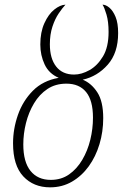

<svg xmlns="http://www.w3.org/2000/svg" viewBox="-20 -794 527 824"><path d="M195 10Q124 10 80 -37Q36 -84 36 -179Q36 -241 57 -301Q78 -361 121 -404.5Q164 -448 232 -460Q190 -478 171.5 -517.5Q153 -557 153 -603Q153 -656 170.5 -694.5Q188 -733 213 -753Q238 -773 261 -774Q248 -760 232 -736.5Q216 -713 205 -679.5Q194 -646 194 -604Q194 -543 221 -508.5Q248 -474 298 -474Q330 -474 364 -493Q398 -512 422 -552Q446 -592 446 -657Q446 -701 437 -731.5Q428 -762 420 -774Q434 -774 449.5 -761Q465 -748 476 -721.5Q487 -695 487 -652Q487 -567 442.5 -516.5Q398 -466 335 -452Q372 -437 397.5 -398Q423 -359 423 -287Q423 -229 407 -175.5Q391 -122 361 -80.5Q331 -39 289 -14.5Q247 10 195 10ZM198 -22Q243 -22 276.5 -45.5Q310 -69 333 -108Q356 -147 367.5 -194Q379 -241 379 -289Q379 -363 349.5 -399Q320 -435 265 -435Q218 -435 183.5 -412Q149 -389 126 -350.5Q103 -312 91.5 -266Q80 -220 80 -174Q80 -99 111 -60.5Q142 -22 198 -22Z"/></svg>

Font: Noto Serif ExtraLight
Style: Italic
Weight: 200
Italic angle: -12°
Designer: Monotype Design Team
Foundry: Monotype Imaging Inc.
Version: Version 2.014; ttfautohint (v1.8.4.7-5d5b)